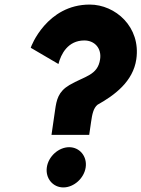

<svg xmlns="http://www.w3.org/2000/svg" viewBox="-20 -820 619 840"><path d="M184.9 -88C178 -40 211.2 0 257.2 0C303.2 0 348 -40 354.9 -88C361.8 -136 328.6 -176 282.6 -176C236.6 -176 191.8 -136 184.9 -88ZM235.7 -540C246.5 -583 276.9 -643 348.9 -643C393.9 -643 425 -609 418 -561C407.8 -490 350.4 -487 283.8 -448C234.6 -419 227.4 -383 221.1 -339L205.3 -230H370.3L378.4 -286C383.2 -319 388.2 -347 407 -362C480.6 -403 562.3 -463 576.4 -561C596.7 -702 484.9 -800 372.5 -800C184.8 -800 115.2 -616 114.5 -611Z"/></svg>

Font: Blink
Style: Obl
Weight: 400
Designer: Mew Too
Foundry: Cannot Into Space Fonts
Version: Version 001.000